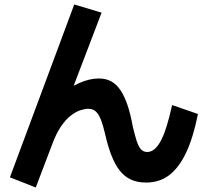

<svg xmlns="http://www.w3.org/2000/svg" viewBox="-20 -820 920 859"><path d="M140 18.9 24.4 -26.7 312.2 -800 434.4 -763.3 282.2 -364.4 242.2 -391.1Q290 -428.9 335.6 -448.9Q381.1 -468.9 422.2 -468.9Q454.4 -468.9 478.3 -455.6Q502.2 -442.2 520 -415Q537.8 -387.8 551.1 -347.8Q564.4 -307.8 574.4 -252.2Q583.3 -215.6 591.1 -190.6Q598.9 -165.6 610 -152.8Q621.1 -140 638.9 -140Q672.2 -140 698.9 -188.9Q725.6 -237.8 750 -350L865.6 -310Q844.4 -203.3 812.2 -136.1Q780 -68.9 736.7 -36.1Q693.3 -3.3 633.3 -3.3Q593.3 -3.3 564.4 -17.2Q535.6 -31.1 515 -57.8Q494.4 -84.4 478.9 -123.9Q463.3 -163.3 451.1 -216.7Q442.2 -255.6 432.8 -281.1Q423.3 -306.7 410 -320Q396.7 -333.3 374.4 -333.3Q360 -333.3 339.4 -326.7Q318.9 -320 296.7 -302.8Q274.4 -285.6 253.3 -255Q232.2 -224.4 214.4 -176.7Z"/></svg>

Font: Paperlogy 7 Bold
Style: Regular
Weight: 700
Designer: redesigned by Lee Juim, glyphs from Gmarket Sans & Montserrat
Foundry: PT&
Version: Version 1.001